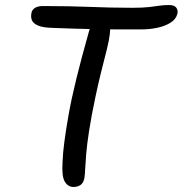

<svg xmlns="http://www.w3.org/2000/svg" viewBox="-20 -731 727 764"><path d="M272 13Q251 13 238 -8Q225 -29 229 -88Q230 -120 236 -166Q242 -212 253 -274.5Q264 -337 284 -418.5Q304 -500 334 -606Q340 -629 352.5 -642.5Q365 -656 382 -656Q413 -656 417.5 -630Q422 -604 406 -538Q377 -427 360 -346.5Q343 -266 334.5 -210.5Q326 -155 323 -118.5Q320 -82 319 -59.5Q318 -37 316 -23Q312 -3 300.5 5Q289 13 272 13ZM543 -614Q487 -614 441.5 -614Q396 -614 356 -615Q316 -616 275.5 -617Q235 -618 190 -620Q150 -621 131 -629.5Q112 -638 107 -650.5Q102 -663 105 -678Q106 -690 117.5 -698.5Q129 -707 152 -707Q210 -707 255 -706Q300 -705 339.5 -703.5Q379 -702 419 -701Q459 -700 506 -700Q549 -700 574 -703Q599 -706 615.5 -708.5Q632 -711 653 -711Q673 -711 681 -701Q689 -691 686 -677Q681 -655 659 -641Q637 -627 606 -620.5Q575 -614 543 -614Z"/></svg>

Font: Shantell Sans
Style: Italic
Weight: 400
Italic angle: -11°
Designer: Stephen Nixon, Anya Danilova, Shantell Martin
Foundry: Arrow Type
Version: Version 1.011;[c5ecc13dd]